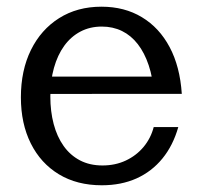

<svg xmlns="http://www.w3.org/2000/svg" viewBox="-20 -532 597 568"><path d="M281.2 16.1Q207.9 16.1 154.2 -16.4Q100.4 -49 71.1 -107.7Q41.8 -166.4 41.8 -244.1Q41.8 -323.7 71.5 -384.1Q101.3 -444.5 154.9 -478.3Q208.6 -512.2 280.2 -512.2Q348.4 -512.2 399.8 -481.1Q451.3 -450.1 481.9 -392.5Q512.5 -335 517.8 -254.4H435.8Q432.3 -301.9 419.9 -338.9Q407.5 -375.9 387.6 -401.5Q367.8 -427 341 -440.2Q314.1 -453.4 281.2 -453.4Q246.1 -453.4 218 -438.6Q189.9 -423.8 170.1 -396.6Q150.3 -369.3 139.6 -331.2Q128.9 -293 128.9 -246.5Q128.9 -202.5 138.8 -165Q148.7 -127.6 168.2 -100.2Q187.6 -72.8 216.5 -57.6Q245.4 -42.5 283.2 -42.5Q321.1 -42.5 352.2 -57.1Q383.3 -71.7 404.7 -97.3Q426.1 -123 434.7 -156H507.4Q491.9 -101.5 460.5 -63.1Q429.1 -24.6 383.9 -4.2Q338.7 16.1 281.2 16.1ZM108.6 -254.1 97.2 -305.4H495.4L496.6 -254.4Z"/></svg>

Font: Russolo 10pt ExtraLight
Style: Regular
Weight: 200
Designer: Micah Stupak-Hahn
Version: Version 1.000